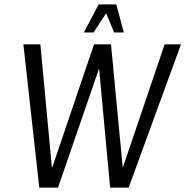

<svg xmlns="http://www.w3.org/2000/svg" viewBox="-20 -850 840 870"><path d="M800 -649H726L537 -92H536L483 -649H406L217 -92H215L163 -649H86L158 0H243L429 -540L479 0H563ZM360 -703H404L461 -790L497 -703H541L507 -830H427Z"/></svg>

Font: Gamestation Condensed
Style: Italic
Weight: 400
Width: 3
Designer: Jonas Hecksher
Foundry: Jonas Hecksher, Playtypeª, e-types AS
Version: Version 1.003